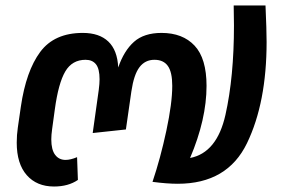

<svg xmlns="http://www.w3.org/2000/svg" viewBox="-20 -665 1034 700"><path d="M952 -512Q952 -291 880.5 -143Q809 5 628 5Q589 5 536 -2Q565 -88 586.5 -188.5Q608 -289 608 -352Q608 -402 592 -424.5Q576 -447 543 -447Q509 -447 488.5 -420Q468 -393 459 -332L439 -193L318 -180L340 -337Q343 -360 343 -376Q343 -414 330 -430.5Q317 -447 292 -447Q243 -447 218 -404.5Q193 -362 180 -267L170 -194Q167 -173 167 -157Q167 -119 181 -100.5Q195 -82 219 -82Q237 -82 261 -92L264 -9Q229 15 177 15Q114 15 77.5 -26.5Q41 -68 41 -145Q41 -173 45 -200L56 -276Q75 -406 126.5 -475.5Q178 -545 282 -545Q342 -545 375 -513.5Q408 -482 411 -419Q432 -480 468.5 -512.5Q505 -545 569 -545Q646 -545 689.5 -498.5Q733 -452 733 -352Q733 -230 673 -89Q771 -108 802 -246.5Q833 -385 833 -572L832 -645H948Q952 -555 952 -512Z"/></svg>

Font: FiraGO Medium
Style: Italic
Weight: 500
Italic angle: -8°
Designer: bBox Type GmbH
Foundry: bBox Type GmbH
Version: Version 1.001